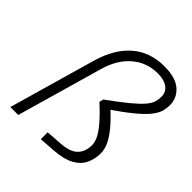

<svg xmlns="http://www.w3.org/2000/svg" viewBox="-196 -865 1010 1010"><g transform="rotate(45 309.0 -359.5)"><path d="M618 -601Q618 -577 611.5 -554Q605 -531 582.5 -502.5Q560 -474 513 -435.5Q466 -397 385 -343L351 -357L349 -374Q420 -425 461.5 -459.5Q503 -494 523 -517.5Q543 -541 549 -560Q555 -579 555 -600Q555 -635 528.5 -654.5Q502 -674 455 -674Q373 -674 313.5 -623Q254 -572 228 -482L90 0H31L169 -482Q203 -601 275 -663Q347 -725 452 -725Q538 -725 578 -689Q618 -653 618 -601ZM360 -52Q423 -57 450 -86Q477 -115 477 -162Q477 -183 465.5 -208Q454 -233 425 -267.5Q396 -302 343 -351L349 -374L393 -382Q451 -329 482.5 -290.5Q514 -252 527 -222Q540 -192 540 -165Q540 -122 523 -86Q506 -50 465 -27.5Q424 -5 351 0L264 6V-45Z"/></g></svg>

Font: Intel One Mono Light
Style: Italic
Weight: 300
Italic angle: -16°
Monospace: yes
Designer: Fred Shallcrass
Foundry: Frere-Jones Type LLC
Version: Version 1.004